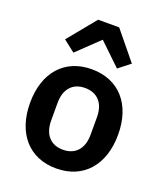

<svg xmlns="http://www.w3.org/2000/svg" viewBox="-145 -884 853 994"><g transform="rotate(20 281.5 -387.0)"><path d="M223 -786 97 -632 161 -582 281 -697 401 -582 465 -632 339 -786ZM281 12C431 12 524 -94 524 -262C524 -429 431 -534 281 -534C132 -534 39 -429 39 -262C39 -94 132 12 281 12ZM281 -91C215 -91 173 -134 173 -213V-310C173 -388 215 -431 281 -431C348 -431 390 -388 390 -310V-213C390 -134 348 -91 281 -91Z"/></g></svg>

Font: IBM Plex Thai Looped SemiBold
Style: Regular
Weight: 600
Designer: Mike Abbink, Paul van der Laan, Pieter van Rosmalen, Ben Mitchell, Mark Frömberg
Foundry: Bold Monday
Version: Version 1.0